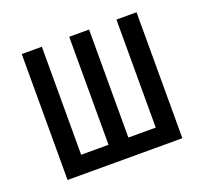

<svg xmlns="http://www.w3.org/2000/svg" viewBox="-96 -633 793 745"><g transform="rotate(-20 300.0 -260.0)"><path d="M63 0V-520H146V-74H259V-520H341V-74H454V-520H537V0Z"/></g></svg>

Font: Iosevka SS04 Extended
Style: Regular
Weight: 400
Width: 7
Monospace: yes
Designer: Belleve Invis
Foundry: Belleve Invis
Version: Version 19.0.0; ttfautohint (v1.8.4)